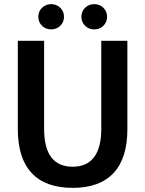

<svg xmlns="http://www.w3.org/2000/svg" viewBox="-20 -897 701 927"><path d="M66 -273V-700H193V-275Q193 -92 331 -92Q399 -92 434 -138Q469 -184 469 -275V-700H595V-273Q595 -133 528 -61.5Q461 10 331 10Q200 10 133 -61.5Q66 -133 66 -273ZM165 -816Q165 -842 183 -859.5Q201 -877 227 -877Q253 -877 271 -859.5Q289 -842 289 -816Q289 -790 271 -772.5Q253 -755 227 -755Q201 -755 183 -772.5Q165 -790 165 -816ZM373 -816Q373 -842 391 -859.5Q409 -877 435 -877Q461 -877 479 -859.5Q497 -842 497 -816Q497 -790 479 -772.5Q461 -755 435 -755Q409 -755 391 -772.5Q373 -790 373 -816Z"/></svg>

Font: Sarabun SemiBold
Style: Regular
Weight: 600
Designer: Suppakit Chalermlarp | Katatrad Co.,Ltd.
Foundry: Cadson Demak Co.,Ltd.
Version: Version 1.000; ttfautohint (v1.6)